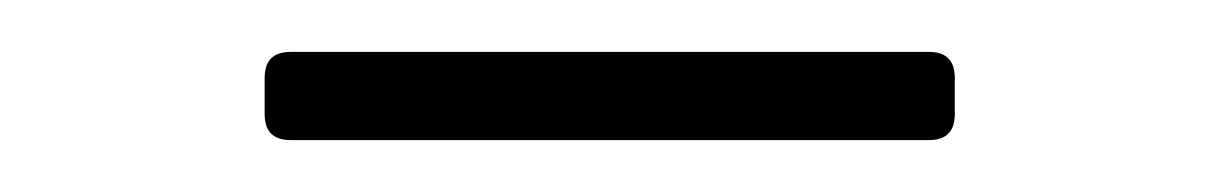

<svg xmlns="http://www.w3.org/2000/svg" viewBox="-20 -313 470 74"><path d="M92 -259Q82 -259 82 -269V-283Q82 -293 92 -293H338Q348 -293 348 -283V-269Q348 -259 338 -259Z"/></svg>

Font: Instrument Serif
Style: Regular
Weight: 400
Designer: Rodrigo Fuenzalida
Foundry: fragTYPE
Version: Version 1.000; ttfautohint (v1.8.4.7-5d5b);gftools[0.9.27]